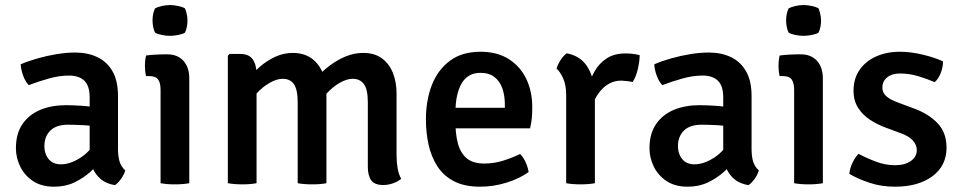

<svg xmlns="http://www.w3.org/2000/svg" viewBox="-20 -708 3712 742"><path d="M41.5 -135Q41.5 -192 67.2 -229Q93 -266 136.5 -283.8Q180 -301.5 234 -301.5Q261 -301.5 296.2 -299.2Q331.5 -297 361.5 -290V-216.5Q335.5 -222.5 302.5 -224.2Q269.5 -226 241.5 -226Q198 -226 174.8 -203.5Q151.5 -181 151.5 -142.5Q151.5 -113.5 168 -93.2Q184.5 -73 215.5 -73Q251 -73 290.2 -98Q329.5 -123 356.5 -170.5L373 -88.5Q355 -67 328.8 -43.5Q302.5 -20 267.8 -3.2Q233 13.5 189.5 13.5Q139.5 13.5 106.8 -8.8Q74 -31 57.8 -65Q41.5 -99 41.5 -135ZM464 -49.5Q460 -34.5 448.5 -17.8Q437 -1 424 7.5Q390.5 2 369.8 -15.5Q349 -33 338.8 -57.2Q328.5 -81.5 326.5 -108V-331.5Q326.5 -376.5 305.8 -396.2Q285 -416 247 -416Q210 -416 170.2 -405Q130.5 -394 91 -379Q78 -392.5 69.5 -415.5Q61 -438.5 60 -459.5Q88.5 -472 124.8 -482.2Q161 -492.5 199 -498.8Q237 -505 270.5 -505Q319 -505 356.2 -487.2Q393.5 -469.5 414.8 -432.5Q436 -395.5 436 -337V-132.5Q436 -105 441.8 -84.8Q447.5 -64.5 464 -49.5Z M711.5 0Q687.5 4.5 656 4.5Q624.5 4.5 600.5 0V-361.5Q600.5 -387.5 591 -400.8Q581.5 -414 556.5 -414H544.5Q540 -433 540 -453Q540 -462.5 541 -472.8Q542 -483 544.5 -493.5Q564 -496 582 -497Q600 -498 611.5 -498H626.5Q666 -498 688.8 -473Q711.5 -448 711.5 -404.5ZM569.5 -629Q569.5 -655 579 -675.5Q589 -681 605.2 -684.8Q621.5 -688.5 637 -688.5Q651.5 -688.5 669 -684.8Q686.5 -681 695 -675.5Q699 -666 701.8 -653Q704.5 -640 704.5 -629Q704.5 -603 695 -582Q687 -576.5 669.2 -573Q651.5 -569.5 637 -569.5Q621.5 -569.5 604.8 -573Q588 -576.5 579 -582Q569.5 -603 569.5 -629Z M908.5 -499.5Q942.5 -499.5 957 -478.2Q971.5 -457 971.5 -420V0Q948 4.5 916.5 4.5Q885 4.5 860.5 0V-492.5L867 -499.5ZM1130.5 -311.5Q1130.5 -362 1115.8 -382.8Q1101 -403.5 1073 -403.5Q1049 -403.5 1021.5 -387.5Q994 -371.5 970.5 -345.8Q947 -320 934 -289V-395Q956 -425.5 984.2 -450Q1012.5 -474.5 1044.8 -489Q1077 -503.5 1111 -503.5Q1154.5 -503.5 1183.5 -482.8Q1212.5 -462 1227 -426.8Q1241.5 -391.5 1241.5 -347.5V0Q1218.5 4.5 1186.5 4.5Q1155 4.5 1130.5 0ZM1401.5 -312.5Q1401.5 -363 1386.2 -383.2Q1371 -403.5 1343.5 -403.5Q1320 -403.5 1293 -388Q1266 -372.5 1241.8 -346.2Q1217.5 -320 1201.5 -286.5V-406Q1225.5 -433 1255.2 -455.2Q1285 -477.5 1317.5 -490.5Q1350 -503.5 1383.5 -503.5Q1427.5 -503.5 1456 -482.5Q1484.5 -461.5 1498.5 -426Q1512.5 -390.5 1512.5 -347V-108.5Q1512.5 -82 1516.5 -58.2Q1520.5 -34.5 1530.5 -17Q1518 -6.5 1499.5 0.2Q1481 7 1460.5 7Q1428 7 1414.8 -11Q1401.5 -29 1401.5 -63.5Z M1695.5 -212V-291.5H1931V-304.5Q1931 -337.5 1921.8 -365.2Q1912.5 -393 1891.5 -409.8Q1870.5 -426.5 1836.5 -426.5Q1787.5 -426.5 1763.8 -385.2Q1740 -344 1740 -271V-237Q1740 -191.5 1749.2 -155Q1758.5 -118.5 1782.5 -97.2Q1806.5 -76 1851.5 -76Q1889 -76 1923.5 -86.8Q1958 -97.5 1990 -113Q2003 -100 2011.8 -80Q2020.5 -60 2023 -43Q1987 -17.5 1937 -2Q1887 13.5 1835 13.5Q1774.5 13.5 1734 -7.8Q1693.5 -29 1670 -65.8Q1646.5 -102.5 1636.2 -149Q1626 -195.5 1626 -246Q1626 -321 1649.2 -380Q1672.5 -439 1719.2 -473.5Q1766 -508 1837 -508Q1902 -508 1946.5 -479.5Q1991 -451 2014 -402.8Q2037 -354.5 2037 -294.5Q2037 -269 2035.2 -251.2Q2033.5 -233.5 2028.5 -212Z M2452 -495Q2452 -473.5 2445.5 -443.5Q2439 -413.5 2425 -391Q2414.5 -393.5 2404 -394.5Q2393.5 -395.5 2382.5 -396.5Q2355.5 -396.5 2335 -385.2Q2314.5 -374 2299.8 -356Q2285 -338 2274.8 -315.8Q2264.5 -293.5 2257 -271.5L2241.5 -291Q2243 -327 2251.5 -364Q2260 -401 2277.8 -432.2Q2295.5 -463.5 2324.8 -482.5Q2354 -501.5 2397 -501.5Q2412 -501.5 2424.8 -500Q2437.5 -498.5 2452 -495ZM2131 -443Q2135 -458.5 2146.5 -476Q2158 -493.5 2170 -502Q2223 -492 2249 -451.5Q2275 -411 2279 -349.5V0Q2255 4.5 2224 4.5Q2192.5 4.5 2168 0V-340Q2168 -380.5 2156 -406Q2144 -431.5 2131 -443Z M2490 -135Q2490 -192 2515.8 -229Q2541.5 -266 2585 -283.8Q2628.5 -301.5 2682.5 -301.5Q2709.5 -301.5 2744.8 -299.2Q2780 -297 2810 -290V-216.5Q2784 -222.5 2751 -224.2Q2718 -226 2690 -226Q2646.5 -226 2623.2 -203.5Q2600 -181 2600 -142.5Q2600 -113.5 2616.5 -93.2Q2633 -73 2664 -73Q2699.5 -73 2738.8 -98Q2778 -123 2805 -170.5L2821.5 -88.5Q2803.5 -67 2777.2 -43.5Q2751 -20 2716.2 -3.2Q2681.5 13.5 2638 13.5Q2588 13.5 2555.2 -8.8Q2522.5 -31 2506.2 -65Q2490 -99 2490 -135ZM2912.5 -49.5Q2908.5 -34.5 2897 -17.8Q2885.5 -1 2872.5 7.5Q2839 2 2818.2 -15.5Q2797.5 -33 2787.2 -57.2Q2777 -81.5 2775 -108V-331.5Q2775 -376.5 2754.2 -396.2Q2733.5 -416 2695.5 -416Q2658.5 -416 2618.8 -405Q2579 -394 2539.5 -379Q2526.5 -392.5 2518 -415.5Q2509.5 -438.5 2508.5 -459.5Q2537 -472 2573.2 -482.2Q2609.5 -492.5 2647.5 -498.8Q2685.5 -505 2719 -505Q2767.5 -505 2804.8 -487.2Q2842 -469.5 2863.2 -432.5Q2884.5 -395.5 2884.5 -337V-132.5Q2884.5 -105 2890.2 -84.8Q2896 -64.5 2912.5 -49.5Z M3160 0Q3136 4.5 3104.5 4.5Q3073 4.5 3049 0V-361.5Q3049 -387.5 3039.5 -400.8Q3030 -414 3005 -414H2993Q2988.5 -433 2988.5 -453Q2988.5 -462.5 2989.5 -472.8Q2990.5 -483 2993 -493.5Q3012.5 -496 3030.5 -497Q3048.5 -498 3060 -498H3075Q3114.5 -498 3137.2 -473Q3160 -448 3160 -404.5ZM3018 -629Q3018 -655 3027.5 -675.5Q3037.5 -681 3053.8 -684.8Q3070 -688.5 3085.5 -688.5Q3100 -688.5 3117.5 -684.8Q3135 -681 3143.5 -675.5Q3147.5 -666 3150.2 -653Q3153 -640 3153 -629Q3153 -603 3143.5 -582Q3135.5 -576.5 3117.8 -573Q3100 -569.5 3085.5 -569.5Q3070 -569.5 3053.2 -573Q3036.5 -576.5 3027.5 -582Q3018 -603 3018 -629Z M3262.5 -36Q3263.5 -55 3274 -77.8Q3284.5 -100.5 3298 -113.5Q3330 -96.5 3366 -83Q3402 -69.5 3438.5 -69.5Q3477.5 -69.5 3500.2 -86Q3523 -102.5 3523 -128Q3523 -148 3508 -164.8Q3493 -181.5 3463 -192.5L3405 -214Q3370.5 -226.5 3341.8 -245.5Q3313 -264.5 3295.8 -292Q3278.5 -319.5 3278.5 -357.5Q3278.5 -404 3301.8 -437.8Q3325 -471.5 3365.8 -489.8Q3406.5 -508 3458 -508Q3499.5 -508 3546.2 -496.8Q3593 -485.5 3624 -471Q3625 -450.5 3615.8 -426.5Q3606.5 -402.5 3592 -390.5Q3565 -402.5 3529.8 -413.2Q3494.5 -424 3457.5 -424Q3427 -424 3408.5 -409Q3390 -394 3390 -369.5Q3390 -350 3404.5 -336.8Q3419 -323.5 3448.5 -312.5L3510 -289.5Q3566.5 -269.5 3602.2 -233Q3638 -196.5 3638 -137.5Q3638 -67.5 3583.5 -27Q3529 13.5 3439 13.5Q3386 13.5 3340.8 -1.5Q3295.5 -16.5 3262.5 -36Z"/></svg>

Font: Signika Negative Medium
Style: Regular
Weight: 500
Designer: Anna Giedry
Foundry: Anna Giedry
Version: Version 2.001